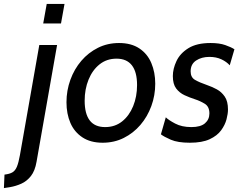

<svg xmlns="http://www.w3.org/2000/svg" viewBox="-105 -720 1242 982"><path d="M-85 242 -82 173Q-56 170 -41.5 161.5Q-27 153 -18.5 132.5Q-10 112 -3 73L96 -490H187L82 107Q74 154 53 180.5Q32 207 4 219.5Q-24 232 -53 237ZM116 -600 134 -700H225L207 -600Z M420 10Q358 10 316.5 -17.5Q275 -45 255 -91.5Q235 -138 235 -197Q235 -257 255 -312Q275 -367 311 -409Q347 -451 396 -475.5Q445 -500 504 -500Q566 -500 607.5 -472.5Q649 -445 669 -397.5Q689 -350 689 -292Q689 -232 669 -177.5Q649 -123 613 -81Q577 -39 528 -14.5Q479 10 420 10ZM433 -70Q483 -70 519.5 -99Q556 -128 576 -177Q596 -226 596 -285Q596 -352 569.5 -386Q543 -420 491 -420Q441 -420 404.5 -391Q368 -362 348 -313Q328 -264 328 -205Q328 -138 354 -104Q380 -70 433 -70Z M866 10Q804 10 768.5 -5.5Q733 -21 718 -33L743 -120Q757 -106 791 -88Q825 -70 874 -70Q921 -70 943.5 -89.5Q966 -109 966 -140Q966 -175 942 -189.5Q918 -204 893 -212Q865 -221 839 -233Q813 -245 796 -267.5Q779 -290 779 -331Q779 -368 797.5 -407.5Q816 -447 858.5 -473.5Q901 -500 972 -500Q1017 -500 1047 -489.5Q1077 -479 1094 -468L1070 -386Q1054 -404 1027.5 -416.5Q1001 -429 966 -429Q926 -429 898 -410.5Q870 -392 870 -355Q870 -325 891.5 -312Q913 -299 959 -283Q980 -276 1004 -263Q1028 -250 1044.5 -226Q1061 -202 1061 -160Q1061 -138 1053.5 -109.5Q1046 -81 1026 -53.5Q1006 -26 967.5 -8Q929 10 866 10Z"/></svg>

Font: Cabin VF Beta
Style: Italic
Weight: 400
Italic angle: -7°
Designer: Pablo Impallari
Foundry: Pablo Impallari. http://www.impallari.com Igino Marini. http://www.ikern.com
Version: Version 2.300